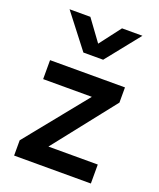

<svg xmlns="http://www.w3.org/2000/svg" viewBox="-141 -846 770 932"><g transform="rotate(20 244.0 -380.0)"><path d="M45.5 0V-79L302.5 -397H51V-495H438V-416.5L187 -98H442V0ZM190.5 -585 55.5 -759.5H163L243 -650L326.5 -759.5H432L292.5 -585Z"/></g></svg>

Font: Geologica Roman
Style: Regular
Weight: 400
Designer: Sindre Bremnes, Frode Helland
Foundry: Monokrom Skriftforlag AS
Version: Version 1.010;gftools[0.9.28]